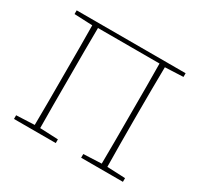

<svg xmlns="http://www.w3.org/2000/svg" viewBox="-143 -856 1077 1035"><g transform="rotate(30 395.0 -338.0)"><path d="M56 0V-23L169 -28Q170 -98 170 -168Q170 -238 170 -308V-370Q170 -441 170 -510Q170 -579 169 -648L56 -653V-676H734V-653L621 -648Q620 -579 619.5 -510Q619 -441 619 -370V-308Q619 -238 619.5 -168Q620 -98 621 -28L734 -23V0H474V-23L586 -28Q587 -97 587 -167Q587 -237 587 -308V-370Q587 -441 587 -511Q587 -581 586 -651H203Q202 -581 202 -511Q202 -441 202 -370V-308Q202 -237 202 -167Q202 -97 203 -28L316 -23V0Z"/></g></svg>

Font: Source Serif 4 SmText ExtraLight
Style: Regular
Weight: 200
Designer: Frank Grießhammer
Foundry: Adobe
Version: Version 4.005;hotconv 1.1.0;makeotfexe 2.6.0